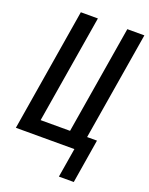

<svg xmlns="http://www.w3.org/2000/svg" viewBox="-166 -820 837 1079"><g transform="rotate(20 252.5 -280.0)"><path d="M325 175 354 0H4L125 -735H227L120 -88H296L403 -735H505L398 -88H457L414 175Z"/></g></svg>

Font: Iosevka Curly Semibold
Style: Italic
Weight: 600
Italic angle: -9°
Monospace: yes
Designer: Belleve Invis
Foundry: Belleve Invis
Version: Version 22.1.2; ttfautohint (v1.8.4)